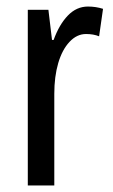

<svg xmlns="http://www.w3.org/2000/svg" viewBox="-20 -567 344 587"><path d="M249 -547Q273 -547 295 -540L283 -456Q266 -463 243 -463Q215 -463 192.5 -439Q170 -415 158 -374Q146 -333 146 -280V0H65V-537H128L139 -445H144Q161 -492 187.5 -519.5Q214 -547 249 -547Z"/></svg>

Font: Noto Sans Gurmukhi ExtraCondensed
Style: Regular
Weight: 400
Width: 2
Designer: Jelle Bosma - Monotype Design Team
Foundry: Monotype Imaging Inc.
Version: Version 2.004; ttfautohint (v1.8.4.7-5d5b)